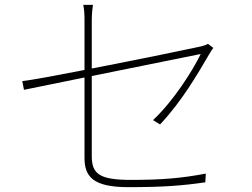

<svg xmlns="http://www.w3.org/2000/svg" viewBox="-20 -776 1040 793"><path d="M861 -578 839 -595C833 -591 819 -586 804 -583C768 -575 551 -530 359 -493V-687C359 -711 360 -728 364 -756H324C329 -728 329 -713 329 -687V-487C216 -465 115 -446 72 -441L79 -405L329 -456V-124C329 -46 365 -3 510 -3C652 -3 732 -9 828 -23L830 -59C730 -40 649 -33 522 -33C393 -33 359 -56 359 -131V-462L809 -553C777 -486 696 -358 612 -280L641 -262C730 -356 796 -470 844 -552C849 -560 855 -571 861 -578Z"/></svg>

Font: Noto Sans CJK SC Thin
Style: Regular
Weight: 100
Designer: Ryoko NISHIZUKA 西塚涼子 (kana, bopomofo & ideographs); Paul D. Hunt (Latin, Greek & Cyrillic); Sandoll Communications 산돌커뮤니
Foundry: Adobe
Version: Version 2.004;hotconv 1.0.118;makeotfexe 2.5.65603